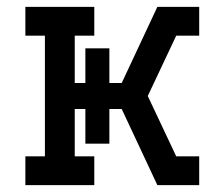

<svg xmlns="http://www.w3.org/2000/svg" viewBox="-20 -540 640 560"><path d="M54 0V-84H111V-436H54V-520H255V-436H198V-298H229V-399H299V-298H335L439 -520H561V-436H494L411 -260L494 -84H561V0H439L335 -222H299V-121H229V-222H198V-84H255V0Z"/></svg>

Font: Iosevka HT Medium Extended
Style: Regular
Weight: 500
Width: 7
Monospace: yes
Designer: Belleve Invis
Foundry: Belleve Invis
Version: Version 32.3.0; ttfautohint (v1.8.4)